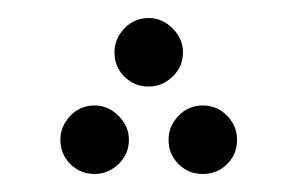

<svg xmlns="http://www.w3.org/2000/svg" viewBox="-20 -205 329 213"><path d="M145 -109Q129 -109 118 -120Q107 -131 107 -147Q107 -162 118 -173.5Q129 -185 145 -185Q160 -185 171.5 -173.5Q183 -162 183 -147Q183 -131 171.5 -120Q160 -109 145 -109ZM85 -12Q69 -12 58 -23Q47 -34 47 -50Q47 -65 58 -76.5Q69 -88 85 -88Q100 -88 111.5 -76.5Q123 -65 123 -50Q123 -34 111.5 -23Q100 -12 85 -12ZM205 -12Q189 -12 178 -23Q167 -34 167 -50Q167 -65 178 -76.5Q189 -88 205 -88Q221 -88 232 -76.5Q243 -65 243 -50Q243 -34 232 -23Q221 -12 205 -12Z"/></svg>

Font: Noto Sans Arabic UI Lt
Style: Regular
Weight: 300
Designer: Monotype Design Team, Nadine Chahine and Nizar Qandah
Foundry: Monotype Imaging Inc.
Version: Version 2.010; ttfautohint (v1.8.4.7-5d5b)